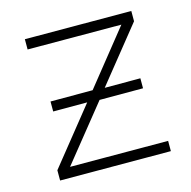

<svg xmlns="http://www.w3.org/2000/svg" viewBox="-83 -603 683 687"><g transform="rotate(-15 258.0 -260.0)"><path d="M105 -38 468 -37V1L58 0V-38L224 -245H98V-282H254L414 -482L67 -483V-521L461 -520V-482L298 -279H430V-242H269Z"/></g></svg>

Font: TypoPRO Montserrat Alternates
Style: Regular
Weight: 275
Designer: Julieta Ulanovsky
Foundry: Julieta Ulanovsky
Version: Version 6.001